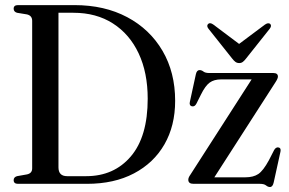

<svg xmlns="http://www.w3.org/2000/svg" viewBox="-20 -720 1131 752"><path d="M33.5 -14.5Q33.5 -26 46.5 -30L86 -37Q106 -41.5 106 -60.5V-638.5Q106 -658.5 86 -663.5L46.5 -670Q33.5 -674 33.5 -686Q33.5 -700 50.5 -700H271.5Q389.5 -700 478.2 -652.8Q567 -605.5 616.5 -521Q666 -436.5 666 -325Q666 -227.5 624 -154.5Q582 -81.5 504.5 -40.8Q427 0 320.5 0H50.5Q33.5 0 33.5 -14.5ZM317.5 -30Q426.5 -30 492.5 -107.5Q558.5 -185 558.5 -333.5Q558.5 -435.5 523 -511Q487.5 -586.5 422.2 -628.2Q357 -670 267.5 -670H209V-64.5Q209 -30 243 -30ZM1059 -398 819.5 -25.5H940.5Q972.5 -25.5 991.8 -38.5Q1011 -51.5 1033 -92L1053.5 -132Q1060.5 -144.5 1071 -142.5Q1081.5 -140.5 1078.5 -126L1052 -5.5Q1048 12.5 1037.5 12.5Q1029.5 12.5 1022 6.2Q1014.5 0 997.5 0H738Q717.5 0 717.5 -16Q717.5 -24.5 725.5 -35.5L965.5 -409H845.5Q818.5 -409 801.2 -396.5Q784 -384 767 -349.5L749.5 -314.5Q743 -301.5 732 -303.5Q720.5 -306 723.5 -320.5L747 -428.5Q750.5 -445.5 761.5 -445.5Q769.5 -445.5 776.8 -439.8Q784 -434 800 -434H1050.5Q1068.5 -434 1068.5 -420Q1068.5 -412.5 1059 -398ZM943.5 -490.5Q937 -482 931 -477.5Q925 -473 917 -473Q908.5 -473 902.2 -477.5Q896 -482 889.5 -490.5L796.5 -607.5Q787.5 -619 795.5 -626.5Q803 -633 816 -623.5L916.5 -548L1017.5 -623.5Q1030.5 -632.5 1038 -626.5Q1045.5 -619.5 1036.5 -607.5Z"/></svg>

Font: Fraunces 144pt Soft
Style: Regular
Weight: 400
Version: Version 1.000;[0bf87f6ff]